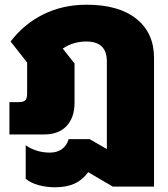

<svg xmlns="http://www.w3.org/2000/svg" viewBox="-20 -570 713 814"><path d="M89 188V46Q134 77 192 77Q221 77 242 62.5Q263 48 271 20H360L433 62V-310Q433 -394 346 -394Q290 -394 246 -364L296 -301V-134Q296 -72 262.5 -36Q229 0 167 0H20V-137H58Q80 -137 87.5 -145Q95 -153 95 -174V-305L25 -394Q81 -468 163.5 -509Q246 -550 347 -550Q484 -550 558.5 -490Q633 -430 633 -325V221H458L354 160Q330 193 296 208.5Q262 224 213 224Q177 224 144 215Q111 206 89 188Z"/></svg>

Font: Prompt ExtraBold
Style: Regular
Weight: 800
Designer: Katatrad Team
Foundry: CadsonDemak
Version: Version 1.000